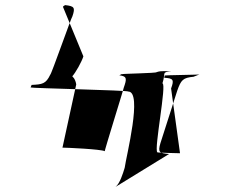

<svg xmlns="http://www.w3.org/2000/svg" viewBox="-20 -623 887 753"><path d="M100 -280C101 -277 485 -269 483 -264C540 -264 475 -10 469 35C462 58 450 97 433 110L643 -19C604 -22 599 -26 609 -61L675 -267C690 -310 698 -318 739 -322L762 -331C764 -330 625 -328 626 -327L624 -318C659 -316 664 -311 651 -276L686 -22C686 -22 588 -24 597 -26C583 -36 635 -296 617 -296C631 -338 612 -340 652 -343C636 -343 613 -347 594 -340C595 -336 457 -334 458 -332C456 -334 449 -326 446 -328C479 -324 478 -315 465 -278C467 -280 388 -28 391 -30C376 -38 241 -44 225 -44L279 -292C272 -334 241 -331 262 -322C277 -338 301 -382 307 -402L227 -596C229 -601 231 -599 235 -603C271 -599 276 -594 264 -559C260 -556 181 -330 177 -330C160 -294 146 -292 104 -290Z"/></svg>

Font: Zinc
Style: Obl
Weight: 400
Version: Version 1